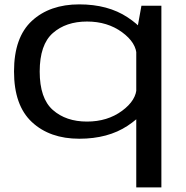

<svg xmlns="http://www.w3.org/2000/svg" viewBox="-20 -614 828 856"><path d="M587.5 221.5H699.5V-588.5H610.5L587.5 -460.5ZM333.5 4.5Q461.5 4.5 548.8 -53.2Q636 -111 636 -161.5L589 -225.5Q589 -167.5 524 -119.8Q459 -72 368 -72Q274 -72 215.5 -123.8Q157 -175.5 157 -295Q157 -415 215.5 -466.5Q274 -518 368 -518Q459 -518 524 -470.5Q589 -423 589 -365.5L636 -428.5Q636 -479 548.8 -536.8Q461.5 -594.5 333.5 -594.5Q202 -594.5 122.2 -521Q42.5 -447.5 42.5 -295.5Q42.5 -144 122.2 -69.8Q202 4.5 333.5 4.5Z"/></svg>

Font: Anybody Expanded
Style: Regular
Weight: 400
Width: 7
Version: Version 1.113;gftools[0.9.25]